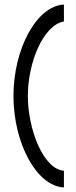

<svg xmlns="http://www.w3.org/2000/svg" viewBox="-20 -715 332 841"><path d="M39 -295C39 -87 141 101 260 106V33C169 26 102 -150 102 -295C102 -440 169 -605 260 -621V-695C142 -690 39 -503 39 -295Z"/></svg>

Font: Charger Sport
Style: LitExt
Weight: 300
Designer: Jasper
Foundry: Cannot Into Space Fonts
Version: Version 1.1